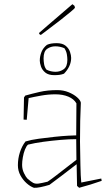

<svg xmlns="http://www.w3.org/2000/svg" viewBox="-20 -886 519 912"><path d="M215 -8Q192 -1 172 3Q152 7 141 6Q124 0 106.5 -15.5Q89 -31 77 -53Q65 -75 65 -101Q65 -133 74.5 -162.5Q84 -192 101 -214Q127 -222 164 -227Q201 -232 238.5 -236Q276 -240 304.5 -241.5Q333 -243 342 -243L343 -395Q331 -416 304.5 -427Q278 -438 243 -438Q210 -438 176 -432Q142 -426 116 -420L107 -317L92 -318L94 -423L100 -432Q132 -441 169 -449.5Q206 -458 252 -458Q281 -458 305.5 -448Q330 -438 346 -424Q362 -410 364 -398Q362 -361 361 -312.5Q360 -264 360 -214Q361 -155 362 -101.5Q363 -48 366 -19L461 -38L463 -27Q438 -18 410 -9.5Q382 -1 356 6L346 -3L344 -104V-106Q310 -80 273 -51.5Q236 -23 215 -8ZM110 -38Q127 -23 137.5 -17.5Q148 -12 163 -14Q178 -16 206 -23Q223 -34 248 -53.5Q273 -73 299 -93Q325 -113 343 -127L342 -225Q309 -225 268 -221.5Q227 -218 186 -212.5Q145 -207 113 -199Q105 -192 98.5 -175.5Q92 -159 88.5 -139Q85 -119 85 -103Q85 -82 94 -63.5Q103 -45 110 -38ZM238 -529Q210 -529 195 -541.5Q180 -554 174.5 -570.5Q169 -587 169 -598Q169 -619 177 -639Q185 -659 203 -673Q220 -681 249 -681Q277 -681 292 -668.5Q307 -656 312.5 -639.5Q318 -623 318 -611Q318 -571 284 -536Q274 -532 263 -530.5Q252 -529 238 -529ZM244 -545Q266 -545 283 -557.5Q300 -570 300 -602Q300 -614 297.5 -628.5Q295 -643 286 -657Q265 -666 243 -666Q221 -666 204 -654Q187 -642 187 -609Q187 -596 189.5 -581Q192 -566 201 -555Q221 -545 244 -545ZM168 -723 165 -729 204 -763 318 -861 324 -866Q326 -865 328.5 -862.5Q331 -860 334 -858L336 -849Q336 -847 317 -831Q298 -815 270 -793Q242 -771 215 -751Q188 -731 174 -720Z"/></svg>

Font: Labrada Thin
Style: Regular
Weight: 100
Designer: Mercedes Jáuregui
Foundry: Omnibus-Type Team
Version: Version 1.000; ttfautohint (v1.8.4.7-5d5b)